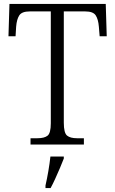

<svg xmlns="http://www.w3.org/2000/svg" viewBox="-20 -734 585 975"><path d="M135 0V-32H170Q205 -32 221.5 -45Q238 -58 238 -108V-676H131Q91 -676 78 -656Q65 -636 62 -599L59 -550H23L28 -714H517L522 -550H486L482 -599Q479 -636 466 -656Q453 -676 413 -676H304V-111Q304 -59 320.5 -45.5Q337 -32 371 -32H406V0ZM211 208Q219 173 225.5 135Q232 97 236 61H304V71Q296 92 284.5 119Q273 146 260.5 173.5Q248 201 237 221H211Z"/></svg>

Font: Noto Serif Tamil SemiCondensed Light
Style: Italic
Weight: 300
Width: 4
Italic angle: -12°
Designer: Indian Type Foundry, Tom Grace, and the Monotype Design Team
Foundry: Monotype Imaging Inc.
Version: Version 2.003; ttfautohint (v1.8.4.7-5d5b)